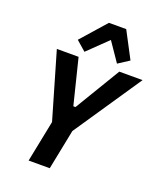

<svg xmlns="http://www.w3.org/2000/svg" viewBox="-170 -1063 982 1170"><g transform="rotate(20 321.5 -478.0)"><path d="M158 0 212 -269 87 -698H228L301 -404H315L492 -698H643L347 -260L295 0ZM443 -956 533 -785 462 -739 378 -862 251 -739 188 -794 331 -956Z"/></g></svg>

Font: IBM Plex Sans Cond
Style: Bold Italic
Weight: 700
Width: 3
Italic angle: -11°
Designer: Mike Abbink, Paul van der Laan, Pieter van Rosmalen
Foundry: Bold Monday
Version: Version 1.3